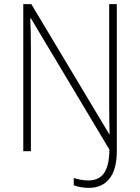

<svg xmlns="http://www.w3.org/2000/svg" viewBox="-20 -827 680 932"><path d="M410 85C499 85 547 24 547 -94V-807H510V-320C510 -275 511 -223 512 -176H510L132 -807H93V-93H130V-591C130 -647 129 -692 127 -738H130L511 -101C510 7 475 49 408 49C383 49 356 43 338 37V72C353 79 382 85 410 85Z"/></svg>

Font: Noto Sans Kannada UI SemiCondensed ExtraLight
Style: Regular
Weight: 200
Width: 4
Designer: Jelle Bosma - Monotype Design Team
Foundry: Monotype Imaging Inc.
Version: Version 2.005